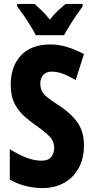

<svg xmlns="http://www.w3.org/2000/svg" viewBox="-20 -951 477 981"><path d="M409 -208Q409 -141 382 -92Q355 -43 307 -16.5Q259 10 196 10Q157 10 114.5 0Q72 -10 30 -33V-189Q71 -163 112.5 -146.5Q154 -130 192 -130Q227 -130 242 -149.5Q257 -169 257 -196Q257 -227 236.5 -250Q216 -273 168 -307Q138 -328 107.5 -354Q77 -380 56 -418.5Q35 -457 35 -517Q34 -610 86.5 -667Q139 -724 238 -724Q277 -724 319 -712Q361 -700 409 -675L367 -542Q327 -565 299 -575Q271 -585 244 -585Q216 -585 201 -568Q186 -551 186 -525Q186 -502 194 -486Q202 -470 221.5 -454Q241 -438 277 -415Q341 -374 375 -326.5Q409 -279 409 -208ZM163 -771Q154 -789 137 -817Q120 -845 101 -872.5Q82 -900 68 -918V-931H157Q172 -917 193.5 -896.5Q215 -876 235 -851Q256 -878 276.5 -897Q297 -916 315 -931H402V-918Q388 -899 369.5 -872Q351 -845 334.5 -818Q318 -791 307 -771Z"/></svg>

Font: Noto Sans Gujarati ExtraCondensed ExtraBold
Style: Regular
Weight: 800
Width: 2
Designer: Jelle Bosma - Monotype Design Team, Universal Thirst
Foundry: Monotype Imaging Inc.
Version: Version 2.106; ttfautohint (v1.8.4.7-5d5b)